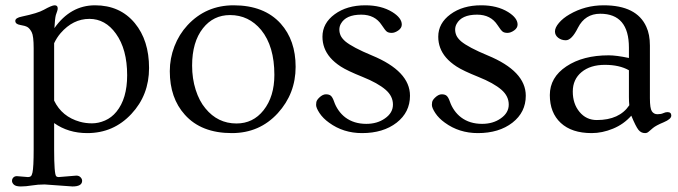

<svg xmlns="http://www.w3.org/2000/svg" viewBox="-20 -480 2508 710"><path d="M42.5 171.4 83.5 174.8Q89.8 174.8 93.8 171.9Q97.7 168.9 100.1 158.2Q104.5 138.7 104.5 72.3V-301.3Q104.5 -347.2 97.2 -361.1Q89.8 -375 81.5 -379.9Q73.2 -384.8 54.9 -387.7Q36.6 -390.6 36.6 -402.8Q36.6 -414.1 61.5 -418.9Q120.1 -431.2 142.1 -443.8Q171.9 -460.4 182.1 -460.4Q193.4 -460.4 193.4 -449.2Q193.4 -443.8 191.2 -438Q189 -432.1 186.5 -424.3Q183.1 -411.6 181.2 -376Q240.7 -460.4 331.5 -460.4Q423.8 -460.4 478.5 -394.5Q531.2 -330.6 531.2 -228.5Q531.2 -128.4 465.8 -58.6Q399.9 12.2 302.7 12.2Q232.4 12.2 180.2 -24.9V72.3Q180.2 164.6 188 171.9Q191.4 174.8 196.8 174.8L262.2 169.4Q272 169.4 277.8 175.5Q283.7 181.6 283.7 188.5Q283.7 209.5 248 209.5L145 202.1Q120.1 202.1 97.9 205.8Q75.7 209.5 57.1 209.5Q38.6 209.5 31.5 202.9Q24.4 196.3 24.4 189Q24.4 181.6 29.3 176.5Q34.2 171.4 42.5 171.4ZM180.2 -107.9Q209 -48.3 275.4 -29.8Q296.4 -23.9 320.3 -23.9Q344.2 -23.9 368.4 -34.4Q392.6 -44.9 410.6 -66.9Q450.2 -115.2 450.2 -201.7Q450.2 -297.9 408.7 -355.5Q369.6 -410.2 310.5 -410.2Q250 -410.2 204.1 -357.4Q189.9 -340.8 180.2 -320.3Z M607.9 -216.8Q607.9 -264.2 625 -308.6Q642.1 -353 673.3 -386.7Q741.7 -460.4 843.8 -460.4Q957 -460.4 1018.1 -392.6Q1073.2 -331.1 1073.2 -232.9Q1073.2 -133.8 1007.3 -61.5Q939.9 12.2 837.4 12.2Q724.1 12.2 663.6 -55.7Q607.9 -117.2 607.9 -216.8ZM690.4 -237.3Q690.4 -189.5 703.6 -147.9Q716.8 -106.4 739.7 -79.1Q785.2 -23.4 854.5 -23.4Q916 -23.4 954.6 -72.3Q994.6 -123 994.6 -203.1Q994.6 -309.1 945.8 -369.1Q899.9 -424.3 830.6 -424.3Q769 -424.3 730.5 -375.5Q690.4 -324.7 690.4 -237.3Z M1160.6 -119.1Q1173.3 -131.3 1185.3 -131.3Q1197.3 -131.3 1203.6 -125.7Q1210 -120.1 1215.6 -103.8Q1221.2 -87.4 1231.7 -72.3Q1242.2 -57.1 1256.8 -45.9Q1288.6 -22 1334.5 -22Q1375 -22 1403.3 -42Q1433.1 -62.5 1433.1 -93.3Q1433.1 -124.5 1406.2 -147.9Q1377.4 -172.9 1320.8 -195.6Q1264.2 -218.3 1240.2 -233.9Q1216.3 -249.5 1201.2 -267.1Q1172.4 -300.8 1172.4 -344.2Q1172.4 -394 1217.5 -427.2Q1262.7 -460.4 1331.1 -460.4Q1390.1 -460.4 1430.7 -435.5Q1465.8 -413.6 1465.8 -389.2Q1465.8 -376.5 1452.9 -367.4Q1439.9 -358.4 1428.5 -358.4Q1417 -358.4 1410.6 -363Q1404.3 -367.7 1391.6 -387.2Q1366.7 -425.8 1315.9 -425.8Q1258.8 -425.8 1240.2 -391.6Q1234.9 -381.8 1234.9 -370.6Q1234.9 -359.4 1239.5 -348.9Q1244.1 -338.4 1256.8 -327.1Q1283.7 -304.7 1355.5 -274.9Q1496.1 -216.8 1496.1 -126Q1496.1 -64.9 1446.8 -26.4Q1397 12.2 1318.8 12.2Q1249.5 12.2 1196.8 -26.4Q1174.3 -42.5 1161.6 -61.8Q1148.9 -81.1 1148.9 -92Q1148.9 -103 1152.1 -108.6Q1155.3 -114.3 1160.6 -119.1Z M1588.9 -119.1Q1601.6 -131.3 1613.5 -131.3Q1625.5 -131.3 1631.8 -125.7Q1638.2 -120.1 1643.8 -103.8Q1649.4 -87.4 1659.9 -72.3Q1670.4 -57.1 1685.1 -45.9Q1716.8 -22 1762.7 -22Q1803.2 -22 1831.5 -42Q1861.3 -62.5 1861.3 -93.3Q1861.3 -124.5 1834.5 -147.9Q1805.7 -172.9 1749 -195.6Q1692.4 -218.3 1668.5 -233.9Q1644.5 -249.5 1629.4 -267.1Q1600.6 -300.8 1600.6 -344.2Q1600.6 -394 1645.8 -427.2Q1690.9 -460.4 1759.3 -460.4Q1818.4 -460.4 1858.9 -435.5Q1894 -413.6 1894 -389.2Q1894 -376.5 1881.1 -367.4Q1868.2 -358.4 1856.7 -358.4Q1845.2 -358.4 1838.9 -363Q1832.5 -367.7 1819.8 -387.2Q1794.9 -425.8 1744.1 -425.8Q1687 -425.8 1668.5 -391.6Q1663.1 -381.8 1663.1 -370.6Q1663.1 -359.4 1667.7 -348.9Q1672.4 -338.4 1685.1 -327.1Q1711.9 -304.7 1783.7 -274.9Q1924.3 -216.8 1924.3 -126Q1924.3 -64.9 1875 -26.4Q1825.2 12.2 1747.1 12.2Q1677.7 12.2 1625 -26.4Q1602.5 -42.5 1589.8 -61.8Q1577.1 -81.1 1577.1 -92Q1577.1 -103 1580.3 -108.6Q1583.5 -114.3 1588.9 -119.1Z M2448.2 -65.4Q2462.4 -65.4 2462.4 -52.5Q2462.4 -39.6 2434.1 -27.8Q2405.8 -16.1 2394.5 -6.6Q2383.3 2.9 2377.9 7.6Q2372.6 12.2 2365.2 12.2Q2350.6 12.2 2340.8 0Q2331.1 -12.2 2314.5 -52.2Q2286.6 -20.5 2246.8 -4.2Q2207 12.2 2168 12.2Q2094.2 12.2 2053.7 -25.4Q2013.2 -63 2013.2 -128.4Q2013.2 -193.8 2074.5 -234.6Q2135.7 -275.4 2231 -275.4Q2259.3 -275.4 2305.7 -265.6V-303.7Q2305.7 -429.2 2199.7 -429.2Q2143.6 -429.2 2117.2 -377.4Q2094.2 -331.1 2072.3 -331.1Q2056.2 -331.1 2044.2 -340.3Q2032.2 -349.6 2032.2 -363.8Q2032.2 -377.9 2046.9 -395.3Q2061.5 -412.6 2085.9 -426.8Q2143.6 -460.4 2212.4 -460.4Q2334.5 -460.4 2370.1 -380.9Q2383.3 -352.5 2383.3 -311.5V-116.7Q2383.3 -79.1 2390.6 -68.4Q2397.9 -57.6 2411.1 -57.6Q2424.3 -57.6 2432.6 -61.5Q2440.9 -65.4 2448.2 -65.4ZM2305.7 -220.2Q2270.5 -240.2 2216.8 -240.2Q2163.1 -240.2 2130.6 -213.4Q2098.1 -186.5 2098.1 -141.4Q2098.1 -96.2 2123 -66.2Q2147.9 -36.1 2187 -36.1Q2270.5 -36.1 2307.1 -90.8Q2305.7 -104.5 2305.7 -121.1Z"/></svg>

Font: Ovo
Style: Regular
Weight: 400
Designer: Nicole Fally
Foundry: Sorkin Type Co.
Version: Version 1.001